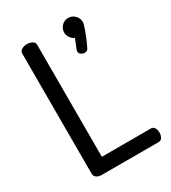

<svg xmlns="http://www.w3.org/2000/svg" viewBox="-181 -836 831 931"><g transform="rotate(-30 234.5 -370.5)"><path d="M109 0Q95 0 83 -7.5Q71 -15 71 -30V-702Q71 -717 84.5 -724Q98 -731 113 -731Q129 -731 142 -724Q155 -717 155 -702V-76H429Q443 -76 449.5 -64.5Q456 -53 456 -38Q456 -24 449.5 -12Q443 0 429 0ZM337 -554Q327 -554 317 -560Q307 -566 307 -578Q307 -584 309 -588L330 -640Q316 -647 307 -660Q298 -673 298 -689Q298 -710 313 -725.5Q328 -741 350 -741Q371 -741 386.5 -725.5Q402 -710 402 -689Q402 -684 399.5 -674Q397 -664 392 -650Q387 -636 378.5 -615Q370 -594 357 -567Q354 -560 348 -557Q342 -554 337 -554Z"/></g></svg>

Font: Dosis ExtraLight Medium
Style: Regular
Weight: 500
Version: Version 3.001; ttfautohint (v1.8.2)